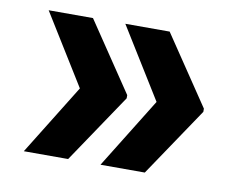

<svg xmlns="http://www.w3.org/2000/svg" viewBox="-56 -588 741 585"><g transform="rotate(10 314.5 -296.0)"><path d="M424.7 -514.2 568.2 -301.1V-291.2L424.7 -78.1H287.6L422.6 -296.2L287.6 -514.2ZM50.4 -514.2H187.5L331 -301.1V-291.2L187.5 -78.1H50.4L185.4 -296.2Z"/></g></svg>

Font: Cannonade
Style: Bold
Weight: 700
Designer: Rasmus Andersson
Foundry: rsms
Version: Version 3.012;git-f93a4a705